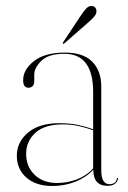

<svg xmlns="http://www.w3.org/2000/svg" viewBox="-20 -611 427 639"><path d="M36 -93Q36 -138 73 -169.5Q110 -201 177 -201Q214 -201 240.8 -195Q267.5 -189 290 -181V-305Q290 -432 194 -432Q141 -432 117.5 -408.5Q94 -385 94 -363V-341Q94 -329 88.2 -324Q82.5 -319 75 -319Q57 -319 57 -344Q57 -379.5 93.2 -407.8Q129.5 -436 196 -436Q257.5 -436 287.2 -405.5Q317 -375 317 -323V-45Q317 -19 324.5 -8.5Q332 2 343.5 2Q366.5 2 369 -17Q369 -19 371 -19Q372.5 -19 372.5 -17Q372.5 -8 363.5 -0.2Q354.5 7.5 338 7.5Q290.5 7.5 290.5 -46Q266 -20 230.2 -6Q194.5 8 154 8Q99.5 8 67.8 -20Q36 -48 36 -93ZM67 -99Q67 -56.5 95.2 -29.2Q123.5 -2 170 -2Q203.5 -2 235.2 -13.8Q267 -25.5 290 -50.5V-177.5Q268 -185.5 243 -191.2Q218 -197 189 -197Q128.5 -197 97.8 -169Q67 -141 67 -99ZM247.5 -557Q258 -573 266.2 -582Q274.5 -591 284 -591Q292.5 -591 296.8 -586Q301 -581 301 -574Q301 -564.5 293.8 -556Q286.5 -547.5 275 -537.5L194.5 -467Q191.5 -464 189.5 -466Q188 -467.5 190.5 -471Z"/></svg>

Font: Fraunces 144pt S000 Thin
Style: Regular
Weight: 100
Version: Version 1.000; ttfautohint (v1.8.3)